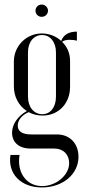

<svg xmlns="http://www.w3.org/2000/svg" viewBox="-20 -649 374 844"><path d="M136 -602C136 -587 148 -575 163 -575C179 -575 191 -587 191 -602C191 -617 178 -629 163 -629C148 -629 136 -617 136 -602ZM164 175C256 175 325 117 325 40C325 -18 287 -58 231 -58H118C78 -58 58 -71 58 -97C58 -121 76 -143 106 -156C124 -146 145 -141 167 -141C237 -141 288 -194 288 -267V-381C288 -414 276 -443 253 -465C260 -471 271 -474 286 -474C296 -474 308 -473 318 -470V-510C282 -510 259 -496 249 -469C227 -490 195 -502 164 -502C96 -502 41 -447 41 -379V-269C41 -224 62 -184 98 -161C58 -139 33 -102 33 -66C33 -23 64 4 114 4H219C258 4 284 30 284 68C284 121 227 169 165 169C96 169 53 109 66 32H26C13 114 71 175 164 175ZM103 -224V-419C103 -464 128 -495 165 -495C201 -495 226 -464 226 -419V-224C226 -178 202 -147 166 -147C129 -147 103 -178 103 -224Z"/></svg>

Font: Moniqa Display
Style: Regular
Weight: 400
Designer: Rajesh Rajput
Foundry: Rajesh Rajput
Version: Version 1.000